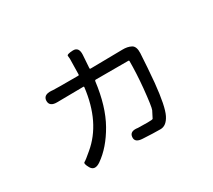

<svg xmlns="http://www.w3.org/2000/svg" viewBox="-125 -841 1251 1126"><g transform="rotate(-30 500.0 -278.0)"><path d="M268 38Q224 68 203 33Q183 -2 194.5 -7.5Q206 -13 249 -50Q386 -164 413 -388Q414 -393 409 -393L232 -391Q180 -390 180 -429Q181 -469 234 -466L246 -465Q271 -464 296 -464H416Q421 -464 421 -469L422 -523Q423 -549 423 -575Q423 -583 421 -594.5Q419 -606 461 -608Q503 -610 500 -557L494 -469Q494 -464 499 -464L716 -467Q750 -468 775 -455Q799 -442 797 -397Q792 -303 783 -203Q768 -53 742.5 -2Q717 49 677 49Q650 49 623 48L559 45Q506 43 510 6Q513 -32 566 -24Q574 -23 631 -23Q665 -23 667 -27Q679 -49 690 -72Q698 -90 710 -210Q719 -306 719 -388Q719 -393 714 -393H494Q487 -393 486 -386Q466 -227 406.5 -122Q347 -17 268 38Z"/></g></svg>

Font: Resource Han Rounded HK
Style: Regular
Weight: 400
Designer: Cyano Hao (round all glyphs); Ryoko NISHIZUKA  (kana, bopomofo & ideographs); Paul D. Hunt (Latin, Greek & Cyrillic); Sa
Foundry: Cyano Hao
Version: 0.990